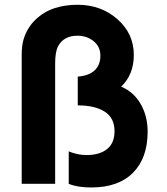

<svg xmlns="http://www.w3.org/2000/svg" viewBox="-20 -786 714 821"><path d="M72.8 0V-552.2Q72.8 -591.3 81.1 -618.7Q96.7 -668.9 132.8 -702.9Q168.9 -736.8 213.9 -751.2Q258.8 -765.6 311.5 -765.6Q412.1 -765.6 482.2 -703.9Q552.2 -642.1 552.2 -551.3Q552.2 -466.8 498 -415.5Q551.8 -393.1 581.5 -341.3Q611.3 -289.6 611.3 -223.1Q611.3 -110.4 548.8 -47.4Q486.3 15.6 370.6 15.6Q310.5 15.6 273.9 0V-138.7Q311.5 -123 350.1 -123Q406.2 -123 438 -148.7Q469.7 -174.3 469.7 -225.1Q469.7 -281.7 427.7 -308.6Q385.7 -335.4 312.5 -335.4V-458.5Q359.9 -461.9 384.5 -484.9Q409.2 -507.8 409.2 -547.9Q409.2 -586.9 380.1 -610.1Q351.1 -633.3 311.5 -633.3Q253.4 -633.3 229 -589.4Q215.8 -565.9 215.8 -513.7V0Z"/></svg>

Font: Manrope3 ExtraBold
Style: Bold
Weight: 800
Width: 4
Designer: Mikhail Sharanda
Foundry: Mikhail Sharanda
Version: Version 3.000;PS 003.000;hotconv 1.0.88;makeotf.lib2.5.64775